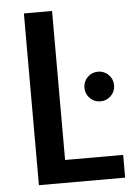

<svg xmlns="http://www.w3.org/2000/svg" viewBox="-51 -735 546 774"><g transform="rotate(-5 222.0 -347.5)"><path d="M75 -695H189V-92H424V0H75ZM352 -315Q327 -315 309.5 -332.5Q292 -350 292 -375Q292 -400 309.5 -417.5Q327 -435 352 -435Q377 -435 394.5 -417.5Q412 -400 412 -375Q412 -350 394.5 -332.5Q377 -315 352 -315Z"/></g></svg>

Font: A Bank Premium Med
Style: Regular
Weight: 500
Designer: Ninad Kale (Devanagari), Jonny Pinhorn (Latin), Htun Naung (Myanmar)
Foundry: Indian Type Foundry
Version: 4.004